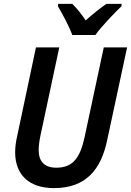

<svg xmlns="http://www.w3.org/2000/svg" viewBox="-20 -958 674 988"><path d="M352 -778H471C500 -820 570 -892 605 -926L606 -938H527C494 -915 459 -887 421 -853C399 -886 373 -918 352 -938H279L278 -926C301 -887 336 -822 352 -778ZM258 10C424 10 501 -88 532 -239L634 -714H514L415 -251C392 -145 354 -95 270 -95C209 -95 179 -127 179 -186C179 -204 182 -230 187 -255L285 -714H165L68 -256C61 -227 58 -197 58 -174C58 -60 128 10 258 10Z"/></svg>

Font: Noto Sans SemiCondensed SemiBold
Style: Italic
Weight: 600
Width: 4
Italic angle: -12°
Designer: Monotype Design Team
Foundry: Monotype Imaging Inc.
Version: Version 2.013